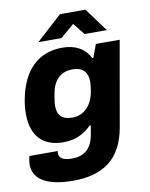

<svg xmlns="http://www.w3.org/2000/svg" viewBox="-98 -795 829 1063"><g transform="rotate(-10 316.0 -263.5)"><path d="M169 -592H299L376 -658L429 -592H554L457 -724H314ZM226 197C394 197 500 127 531 -49L615 -527H481L454 -454H447C420 -510 366 -539 294 -539C163 -539 70 -459 39 -289C34 -261 32 -236 32 -213C32 -84 100 -22 211 -22C273 -22 326 -44 368 -88H375C372 -73 369 -54 366 -35C354 32 317 75 240 75C194 75 169 61 169 32C169 28 169 24 170 20H11C5 42 4 60 4 69C4 149 79 197 226 197ZM283 -148C223 -148 199 -178 199 -228C199 -240 200 -253 207 -292C219 -367 259 -411 330 -411C388 -411 414 -378 414 -326C414 -314 412 -301 408 -273C396 -201 352 -148 283 -148Z"/></g></svg>

Font: Archivo ExtraBold
Style: Italic
Weight: 800
Italic angle: -10°
Designer: Hector Gatti
Foundry: Omnibus-Type
Version: Version 2.001